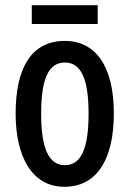

<svg xmlns="http://www.w3.org/2000/svg" viewBox="-20 -707 498 737"><path d="M355 -687H102V-615H355ZM417 -271C417 -453 347 -550 229 -550C99 -550 40 -444 40 -271C40 -107 102 10 227 10C360 10 417 -108 417 -271ZM138 -270C138 -402 165 -467 229 -467C292 -467 320 -402 320 -271C320 -138 292 -73 229 -73C166 -73 138 -140 138 -270Z"/></svg>

Font: Noto Sans Arabic ExtCond Med
Style: Regular
Weight: 500
Width: 2
Designer: Monotype Design Team, Nadine Chahine, Nizar Qandah and Khaled Hosny
Foundry: Monotype Imaging Inc.
Version: Version 2.012